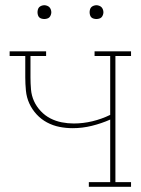

<svg xmlns="http://www.w3.org/2000/svg" viewBox="-20 -717 540 737"><path d="M321 0V-18H403V-258Q369 -243 332.5 -234Q296 -225 259 -225Q233 -225 208 -230Q183 -235 160.5 -247Q138 -259 120.5 -278Q103 -297 92.5 -320Q82 -343 79.5 -369Q77 -395 77 -420V-502H17V-520H157V-502H97V-420Q97 -397 99 -373.5Q101 -350 110.5 -329Q120 -308 136.5 -290.5Q153 -273 173.5 -262.5Q194 -252 217 -247.5Q240 -243 263 -243Q299 -243 334.5 -251.5Q370 -260 403 -276V-502H343V-520H483V-502H423V-18H483V0ZM350 -644Q345 -644 339.5 -645.5Q334 -647 330.5 -650.5Q327 -654 325.5 -659.5Q324 -665 324 -670Q324 -675 325.5 -680.5Q327 -686 330.5 -689.5Q334 -693 339.5 -695Q345 -697 350 -697Q355 -697 360.5 -695Q366 -693 369.5 -689.5Q373 -686 375 -680.5Q377 -675 377 -670Q377 -665 375 -659.5Q373 -654 369.5 -650.5Q366 -647 360.5 -645.5Q355 -644 350 -644ZM150 -644Q145 -644 139.5 -645.5Q134 -647 130.5 -650.5Q127 -654 125.5 -659.5Q124 -665 124 -670Q124 -675 125.5 -680.5Q127 -686 130.5 -689.5Q134 -693 139.5 -695Q145 -697 150 -697Q155 -697 160.5 -695Q166 -693 169.5 -689.5Q173 -686 175 -680.5Q177 -675 177 -670Q177 -665 175 -659.5Q173 -654 169.5 -650.5Q166 -647 160.5 -645.5Q155 -644 150 -644Z"/></svg>

Font: Iosevka Curly Slab Thin
Style: Regular
Weight: 100
Monospace: yes
Designer: Belleve Invis
Foundry: Belleve Invis
Version: Version 22.1.2; ttfautohint (v1.8.4)